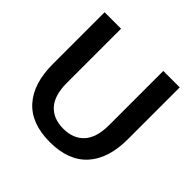

<svg xmlns="http://www.w3.org/2000/svg" viewBox="-178 -863 1039 1039"><g transform="rotate(45 341.5 -343.5)"><path d="M54 -696.9V-301C54 -201 78.2 -124.2 126.6 -70.7C175 -17.1 246.2 9.7 340.4 9.7C435.4 9.7 507.1 -17.1 555.8 -70.7C604.5 -124.2 628.9 -200.7 628.9 -300.1V-696.9H503.1V-281.7C503.1 -218.4 488.8 -171.2 460.5 -139.9C432 -108.6 392.4 -92.9 341.4 -92.9C290.4 -92.9 250.7 -108.6 222.3 -139.9C193.9 -171.2 179.8 -218.8 179.8 -282.6V-696.9Z"/></g></svg>

Font: Diatome Semibold
Style: Regular
Weight: 600
Designer: 15.100.17
Foundry: 15.100.17
Version: Version 1.005;Fontself Maker 3.5.8